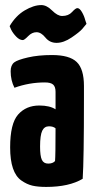

<svg xmlns="http://www.w3.org/2000/svg" viewBox="-20 -727 378 757"><path d="M18 -624Q42 -665 77.5 -686Q113 -707 143 -707Q164 -707 185.5 -685.5Q207 -664 225 -664Q250 -664 264 -679.5Q278 -695 285 -695Q294 -695 303 -679.5Q312 -664 316 -648L321 -633Q315 -625 304 -612.5Q293 -600 262 -579Q231 -558 203 -558Q176 -558 159 -579Q142 -600 124 -600Q106 -600 91 -584.5Q76 -569 70 -569Q57 -569 44 -582.5Q31 -596 24 -610ZM22 -446Q22 -470 36 -481Q49 -491 90 -500.5Q131 -510 185 -510Q254 -510 282.5 -482.5Q311 -455 311 -388V-341Q311 -96 306 -22Q252 10 162 10Q130 10 108 5Q86 0 64 -15.5Q42 -31 31 -63.5Q20 -96 20 -146Q20 -240 51.5 -275.5Q83 -311 135 -311Q176 -311 199 -296V-365Q199 -385 189.5 -393.5Q180 -402 157 -402Q95 -402 37 -381Q22 -410 22 -446ZM199 -221Q190 -229 173 -229Q155 -229 146.5 -211.5Q138 -194 138 -149Q138 -112 145 -97Q152 -82 170 -82Q188 -82 197 -92Q199 -114 199 -221Z"/></svg>

Font: Yanone Kaffeesatz Bold
Style: Regular
Weight: 700
Designer: Yanone (Cyrillic: Daniel Pouzeot)
Foundry: Yanone
Version: Version 1.003;PS 001.003;hotconv 1.0.88;makeotf.lib2.5.64775